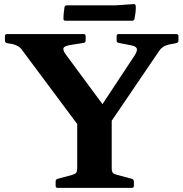

<svg xmlns="http://www.w3.org/2000/svg" viewBox="-20 -915 892 935"><path d="M261 0Q251 0 251 -10V-32Q251 -41 260 -44L331 -63Q347 -68 351.5 -74.5Q356 -81 356 -96V-311L90 -668Q80 -683 68.5 -689.5Q57 -696 43 -700L13 -705Q4 -708 4 -718V-739Q4 -749 14 -749H388Q397 -749 397 -739V-717Q397 -708 387 -706L323 -696Q292 -691 289 -680Q286 -669 301 -649L479 -408L635 -644Q651 -669 645.5 -680Q640 -691 615 -695L558 -706Q548 -708 548 -718V-739Q548 -749 558 -749H839Q849 -749 849 -739V-717Q849 -708 839 -705L802 -698Q785 -694 774 -686.5Q763 -679 755 -667L524 -327V-98Q524 -80 529 -74Q534 -68 548 -64L623 -44Q632 -41 632 -31V-10Q632 0 622 0ZM294 -880Q296 -889 306 -889H542L631 -895Q640 -896 641 -886Q642 -870 640 -854.5Q638 -839 635 -823Q633 -814 623 -814H299Q289 -814 289 -824Q289 -838 290.5 -852Q292 -866 294 -880Z"/></svg>

Font: Hahmlet
Style: Bold
Weight: 700
Designer: Minjoo Ham & Mark Frömberg
Foundry: hypertype
Version: Version 1.002; ttfautohint (v1.8.3)